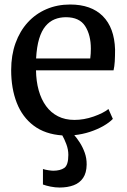

<svg xmlns="http://www.w3.org/2000/svg" viewBox="-20 -590 562 851"><path d="M243.8 241.2Q224.7 241.2 204.2 237.1Q183.7 232.9 170.3 227.8L170.4 159.1Q180.9 162.6 194.9 164.6Q208.8 166.7 215.9 166.7Q246.7 166.7 264.8 154.4Q282.9 142 282.9 96.4Q282.9 72.2 273.8 48.4Q264.7 24.6 256.2 10.2Q180 5 129.6 -32.9Q79.1 -70.8 54.3 -134.3Q29.5 -197.8 29.5 -279.4Q29.5 -345.4 48.8 -398.9Q68.1 -452.4 103.1 -490.7Q138 -528.9 185.8 -549.4Q233.7 -570 290.7 -570Q384.2 -570 435.6 -518.6Q487 -467.1 490 -370.6Q490 -340.5 488.7 -318Q487.3 -295.5 483.3 -278.2H139.6Q140.3 -230 151.5 -189.7Q162.7 -149.4 184.1 -120Q205.5 -90.6 237 -74.6Q268.6 -58.5 309.9 -58.5Q352 -58.5 395 -73.5Q437.9 -88.5 460.7 -106.8L480.2 -63Q464.8 -46.9 438.2 -31.6Q411.5 -16.4 378.4 -5.5Q345.3 5.3 309.3 9.1Q320.6 21.7 333.6 41.8Q346.6 61.9 355.6 86.9Q364.5 111.9 364.1 139.9Q363.5 176.3 348.3 198.7Q333.1 221.1 306.3 231.1Q279.5 241.2 243.8 241.2ZM140 -330.9H380Q381.2 -339.6 382 -352.1Q382.7 -364.7 382.7 -374.1Q382.7 -434.9 357.4 -474.3Q332.1 -513.7 272.1 -513.7Q245.3 -513.7 222.4 -504.5Q199.4 -495.3 181.8 -474.3Q164.2 -453.4 153.5 -418.2Q142.8 -383 140 -330.9Z"/></svg>

Font: Merriweather Light
Style: Regular
Weight: 300
Version: Version 2.100